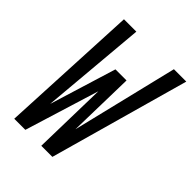

<svg xmlns="http://www.w3.org/2000/svg" viewBox="-210 -844 954 954"><g transform="rotate(45 267.0 -367.5)"><path d="M60 0 96 -735H183L134 -178L242 -529H320L312 -178L447 -735H534L328 0H250L259 -392L138 0Z"/></g></svg>

Font: Iosevka Medium
Style: Italic
Weight: 500
Italic angle: -9°
Monospace: yes
Designer: Belleve Invis
Foundry: Belleve Invis
Version: Version 32.5.0; ttfautohint (v1.8.4)